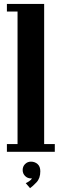

<svg xmlns="http://www.w3.org/2000/svg" viewBox="-20 -770 312 974"><path d="M15 0V-39H69V-711.5H15V-750H204V-39H258V0ZM132.5 184.5 110.5 159Q115.5 157.5 127 150Q138.5 142.5 142 134.5Q141 135 137 135Q119.5 135 107.2 122.8Q95 110.5 95 92.5Q95 74.5 107.2 62.2Q119.5 50 137 50Q156.5 50 170.5 62.2Q184.5 74.5 184.5 99Q184.5 134.5 165 155Q145.5 175.5 132.5 184.5Z"/></svg>

Font: Imbue 10pt ExtraBold
Style: Regular
Weight: 800
Designer: Tyler Finck
Foundry: Etcetera Type Company
Version: Version 1.102; ttfautohint (v1.8.3)